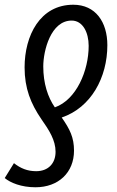

<svg xmlns="http://www.w3.org/2000/svg" viewBox="-57 -567 495 812"><path d="M253 -547C112 -547 47 -416 47 -282C47 -193 73 -129 118 -63C151 -16 178 26 178 75C178 124 147 157 96 157C59 157 30 145 2 123L-37 186C-13 206 33 225 93 225C190 225 256 163 256 70C256 15 239 -20 204 -70C328 -112 397 -239 397 -376C397 -474 347 -547 253 -547ZM246 -480C293 -480 318 -430 318 -373C318 -268 266 -145 175 -113C145 -156 126 -215 126 -286C126 -353 158 -480 246 -480Z"/></svg>

Font: Noto Sans ExtraCondensed
Style: Italic
Weight: 400
Width: 2
Italic angle: -12°
Designer: Monotype Design Team
Foundry: Monotype Imaging Inc.
Version: Version 2.013